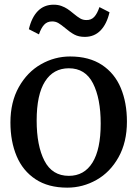

<svg xmlns="http://www.w3.org/2000/svg" viewBox="-20 -808 600 838"><path d="M286 -561.5Q369 -561.5 424.8 -524.8Q480.5 -488 507.2 -424Q534 -360 534 -277Q534 -187.5 497.5 -122Q461 -56.5 401.2 -22.8Q341.5 11 273.5 11Q190.5 11 135 -25.8Q79.5 -62.5 52.5 -126.8Q25.5 -191 25.5 -273.5Q25.5 -362.5 62.2 -428Q99 -493.5 158.8 -527.5Q218.5 -561.5 286 -561.5ZM419.5 -268.5Q419.5 -378 386 -444Q352.5 -510 280.5 -510Q213 -510 176.5 -452.5Q140 -395 140 -282Q140 -172 174 -106.2Q208 -40.5 280.5 -40.5Q347.5 -40.5 383.5 -98.2Q419.5 -156 419.5 -268.5ZM106 -680.5Q118 -732 145.2 -759.8Q172.5 -787.5 214 -787.5Q233 -787.5 248 -782Q263 -776.5 274 -769.2Q285 -762 300.5 -749Q318 -734.5 330 -727.5Q342 -720.5 356.5 -720.5Q378 -720 391.2 -734.2Q404.5 -748.5 414 -777L458 -754.5Q446 -703 418.8 -675Q391.5 -647 350 -647Q323.5 -647 304.8 -657Q286 -667 264.5 -685.5Q246.5 -700.5 234.5 -707.5Q222.5 -714.5 207.5 -714.5Q186 -714.5 172.8 -700.2Q159.5 -686 150 -658Z"/></svg>

Font: Merriweather 12pt
Style: Regular
Weight: 400
Designer: Eben Sorkin
Foundry: Eben Sorkin
Version: Version 2.100